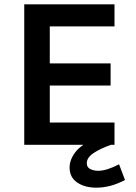

<svg xmlns="http://www.w3.org/2000/svg" viewBox="-20 -669 626 887"><path d="M92 0V-649H509V-547H210V-376H491V-274H210V-103H509V0ZM557.5 162.5Q491 198 425 198Q371.5 198 336.5 174Q301.5 150 301.5 105.5Q301.5 69.5 327.2 35.2Q353 1 403 -19.5L493 0Q441.5 18 411.2 38.8Q381 59.5 381 85Q381 104.5 397.5 112.2Q414 120 434 120Q472.5 120 530 90Z"/></svg>

Font: Karla
Style: Bold
Weight: 700
Designer: Jonathan Pinhorn
Version: Version 2.004; ttfautohint (v1.8.4.7-5d5b);gftools[0.9.33]